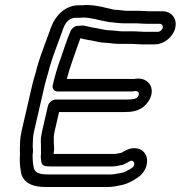

<svg xmlns="http://www.w3.org/2000/svg" viewBox="-20 -701 721 766"><path d="M291.1 -598C278.5 -598 266.1 -587.7 261.9 -577.9C245.8 -540.6 232.7 -498.3 220 -462.3C208.7 -432.2 198 -394 190.6 -362L190.3 -361C186.9 -345.9 198.8 -336 209.6 -336H506.6C508.8 -336 511.8 -336.5 513.7 -337C530.7 -341.5 541.6 -327.9 528.1 -313C523.6 -308.1 515.3 -304 488.2 -304H202.2C187.1 -304 173.9 -289.7 171.4 -279L148.1 -178C146.5 -171 145.1 -162.7 144.7 -159.1C141.2 -140.3 143.6 -131.7 143.4 -125.1C142.9 -110.4 143.8 -99 143.6 -89C141 -72.1 144.4 -60.8 145 -55.1C146.7 -39 161.3 -37 181.5 -37H429.5C444.8 -37 458.6 -41.7 461 -42C465.3 -42.1 468.9 -43 472.5 -44.6C498.4 -56.3 498.8 -60.9 506.2 -59.8C517.7 -58 519.8 -39.3 506.7 -31.3C491.3 -21.9 478.1 -13.1 461.7 -10.7C450.8 -9.1 433 -5 422.2 -5H174.2C134.5 -5 122.3 -12.4 115.5 -27.9C111.7 -45.9 109.6 -64.9 110.2 -83.6C113.1 -99.7 110.7 -110.9 110.5 -117.5C111.2 -139.7 110.7 -154.6 116.1 -178L158.6 -362C163.3 -382.5 171.8 -406.8 177.6 -431.4C192.2 -482.9 214.5 -535.3 232.5 -587.8C243 -615.3 259.1 -630 282.4 -630H297.4C302.2 -630 308.2 -630.5 313.2 -631C347.4 -630.6 376.5 -619 413.3 -613.4C418.8 -612.3 424.6 -612 426.9 -612C437.7 -610.8 457.2 -608 473.4 -608H523.4C534.3 -608 548.5 -606 562.9 -606H616.9C625.5 -606 631.2 -598.6 629.2 -590C627.2 -581.4 618.1 -574 609.5 -574H555.5C547.1 -574 530.4 -576 516 -576H466C455.6 -576 433.6 -580 417.9 -580C402.3 -580 385.5 -585.1 364.7 -588.7C349.5 -591 337.1 -593.1 323.4 -597.1C318.9 -598.5 313.5 -599 308.3 -599C302.5 -599 296.1 -598 291.1 -598ZM439.8 -662C437.2 -662 435.2 -662.2 433.9 -662.5C402.9 -669 368.6 -681 323.2 -681C318.6 -681 312 -680 309 -680H294C238.1 -680 200 -635.9 184.4 -594.1C166.8 -542.8 143.8 -489.4 128.1 -433.2C128 -433 127.8 -432.4 127.7 -432C122.8 -410.4 114.4 -387.1 108.6 -362L66.1 -178C59.2 -148.2 59.8 -126.8 59.2 -107.1C58.8 -94.4 60.3 -83.5 59.7 -81C59.4 -79.9 59.1 -77.9 59.1 -76.5C57.8 -51.1 61 -26 65.5 -5.7C65.7 -4.9 66.1 -3.6 66.4 -2.7C80.9 33.8 116.3 45 162.6 45H410.6C427.5 45 444 42 459.1 38.5C484.4 34.5 509 21.5 527.3 8.8C564.5 -14.9 575 -57.5 561 -84.2C554.4 -96.8 542.1 -106.6 524.9 -109.2C496.9 -113.5 474.6 -97.1 464.4 -91.4C455.1 -90 442.2 -87 441.1 -87H194.3C194.2 -88.3 194.2 -91.6 194.3 -92.1C197.8 -108.3 194.3 -122 194.7 -134.9C195.1 -148.1 193.9 -155.4 195.2 -161C196.5 -166.8 195.8 -168.2 198.1 -178L215.6 -254H476.6C504 -254 537.1 -256.5 563 -285C610.2 -336.9 577.7 -398.8 514.9 -386H246.5C252.5 -409 260.3 -435.1 268 -455.7C279.1 -486.9 289.3 -519 300.7 -548.4C315.6 -544.2 329.6 -541.7 345.7 -539.3C361 -536.6 381.6 -530 406.4 -530C413.8 -530 437 -526 454.4 -526H504.4C514.2 -526 530.5 -524 544 -524H598C634.3 -524 670.8 -553.6 679.2 -590C687.6 -626.4 664.8 -656 628.4 -656H574.4C565.2 -656 550.5 -658 534.9 -658H484.9C473.1 -658 452.1 -662 439.8 -662Z"/></svg>

Font: HoneyBee
Style: StrIt
Weight: 700
Foundry: Cannot Into Space Fonts
Version: Version 0.89